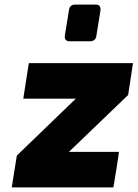

<svg xmlns="http://www.w3.org/2000/svg" viewBox="-20 -813 597 833"><path d="M53 -138 309 -385H81L105 -539H557L536 -401L279 -154H496Q493 -129 484.5 -76.5Q476 -24 472 0H31ZM261 -653V-657L279 -768Q282 -793 306 -793H396Q416 -793 416 -773V-768L398 -657Q397 -646 389.5 -640Q382 -634 371 -634H281Q272 -634 266.5 -639Q261 -644 261 -653Z"/></svg>

Font: Exo Black
Style: Italic
Weight: 900
Italic angle: -9°
Designer: Natanael Gama
Foundry: Natanael Gama
Version: Version 1.500; ttfautohint (v1.6)